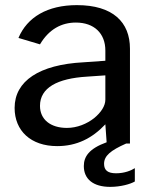

<svg xmlns="http://www.w3.org/2000/svg" viewBox="-20 -560 591 749"><path d="M391 -75 396 -5C327 20 307 51 307 88C307 138 343 169 410 169C451 169 489 158 506 148V96C492 105 466 116 433 116C400 116 386 104 386 79C386 48 411 27 472 0H487V-370C487 -474 420 -540 280 -540C165 -540 86 -493 52 -412L136 -387C171 -446 220 -472 276 -472C347 -472 391 -430 391 -363V-323L306 -317C133 -308 37 -244 37 -139C37 -50 100 10 203 10C279 10 339 -20 391 -75ZM319 -261 391 -266V-171C391 -147 374 -121 347 -99C319 -77 281 -61 241 -61C177 -61 136 -94 136 -147C136 -218 204 -254 319 -261Z"/></svg>

Font: Bisquit Text
Style: Regular
Weight: 400
Version: Version 1.004;Glyphs 3.2.3 (3260)